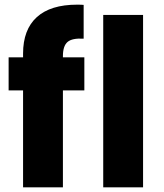

<svg xmlns="http://www.w3.org/2000/svg" viewBox="-20 -804 704 824"><path d="M342 -416H250V0H79V-416H17V-558H79V-574Q79 -677 138 -730.5Q197 -784 311 -784Q330 -784 339 -783V-638Q290 -641 270 -624Q250 -607 250 -563V-558H342ZM594 -740V0H423V-740Z"/></svg>

Font: IBM-Poppins
Style: Poppins-Bold
Weight: 700
Designer: Mike Abbink, Paul van der Laan, Pieter van Rosmalen, Ben Mitchell, Mark Frömberg
Foundry: Bold Monday
Version: Version 1.1